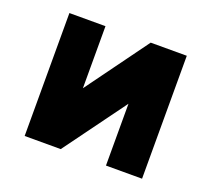

<svg xmlns="http://www.w3.org/2000/svg" viewBox="-94 -630 826 750"><g transform="rotate(20 319.0 -255.5)"><path d="M75 0V-511H225V-253L413 -511H563V0H413V-257L225 0Z"/></g></svg>

Font: Overpass Black
Style: Regular
Weight: 900
Designer: Delve Withrington, Dave Bailey, Thomas Jockin
Foundry: Delve Fonts LLC
Version: Version 4.000; ttfautohint (v1.8.3)